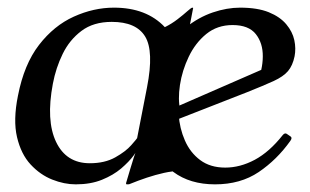

<svg xmlns="http://www.w3.org/2000/svg" viewBox="-20 -471 811 502"><path d="M364.5 -243.2Q382.8 -337.2 359.5 -375.5Q336.2 -413.8 272.2 -413.8Q224.2 -413.8 193 -390.2Q161.8 -366.8 143.9 -330.1Q126 -293.5 118.2 -252Q100 -155.8 126.6 -100Q153.2 -44.2 214.8 -44.2Q254 -44.2 281.4 -59.6Q308.8 -75 323.1 -91.4Q337.5 -107.8 338.5 -109.8ZM423.8 -133Q417.8 -102 424.1 -84Q430.5 -66 461.8 -62Q472.8 -61 470.8 -50L467.8 -36Q465.8 -24 451.8 -24Q431.2 -24 408.9 -19Q386.5 -14 364 -6.5Q341.5 1 319.5 10Q318.5 11 313.5 11H311.5Q309.5 11 309.5 8Q311.5 2 320.5 -29Q329.5 -60 340.5 -90H345.5Q341.5 -81 329.4 -64.5Q317.2 -48 296.8 -30.5Q276.2 -13 246.6 -1Q217 11 178 11Q148 11 116.5 -1.5Q85 -14 60 -41Q35 -68 24.5 -112.5Q14 -157 27 -221Q43 -303 82 -353.5Q121 -404 173 -427.5Q225 -451 278 -451Q363 -451 411 -400Q428.8 -408.8 444.1 -420.6Q459.5 -432.5 469.9 -441.8Q480.2 -451 482.8 -451Q485.8 -451 484.8 -449ZM739 -102.5Q704.2 -53.5 656.5 -21.2Q608.8 11 542.2 11Q476.8 11 433.2 -21.5Q389.8 -54 372 -107.5Q354.2 -161 367.2 -224Q378.2 -285 404.8 -328.5Q431.2 -372 465.4 -399Q499.5 -426 536.4 -438.5Q573.2 -451 607.8 -451Q653.2 -451 682.8 -439Q712.2 -427 728.5 -407.5Q744.8 -388 749.5 -366.1Q754.2 -344.2 750.2 -323.8Q745.2 -299.5 733 -285.1Q720.8 -270.8 695.4 -259.1Q670 -247.5 626.2 -230L400.5 -141.8L396.2 -172L697.8 -303.5L651.5 -253.5Q666.8 -288.2 667.1 -323.2Q667.5 -358.2 648.8 -381.9Q630 -405.5 588.2 -405.5Q548 -405.5 519.2 -382Q490.5 -358.5 473.4 -322.5Q456.2 -286.5 450.5 -248.8Q444.8 -211 451.2 -182.8L447.2 -171.5Q449.5 -135.5 463.4 -103.8Q477.2 -72 503.5 -52.4Q529.8 -32.8 569 -32.8Q607.8 -32.8 646.1 -53.2Q684.5 -73.8 719.2 -117.8Q724.5 -124.2 729.5 -121.2L740 -114Q744.8 -110.5 739 -102.5Z"/></svg>

Font: Young Serif Light
Style: Italic
Weight: 300
Italic angle: -10.979°
Designer: Bastien Sozeau
Foundry: NBR — Bastien Sozeau
Version: Version 5.001